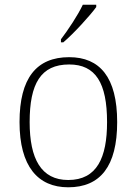

<svg xmlns="http://www.w3.org/2000/svg" viewBox="-20 -786 581 816"><path d="M239 -619V-606H249C292 -642 364 -721 389 -756V-766H332C311 -721 268 -657 239 -619ZM270 10C406 10 478 -79 478 -267C478 -458 404 -543 274 -543C135 -543 63 -454 63 -267C63 -79 141 10 270 10ZM270 -21C155 -21 106 -111 106 -267C106 -430 153 -512 274 -512C386 -512 435 -434 435 -267C435 -116 392 -21 270 -21Z"/></svg>

Font: Noto Serif Lao ExtraLight
Style: Regular
Weight: 200
Designer: Monotype Design Team
Foundry: Monotype Imaging Inc.
Version: Version 2.003